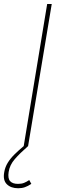

<svg xmlns="http://www.w3.org/2000/svg" viewBox="-53 -748 323 983"><path d="M211.9 -727.5 90.8 0H68.4L188.5 -727.5ZM40 215.8Q2.9 215.8 -18.1 195.1Q-39.1 174.3 -31.2 132.8Q-26.9 107.4 -13.4 85.4Q0 63.5 21 42.7Q42 22 68.4 0H90.8Q48.8 36.6 22.7 66.7Q-3.4 96.7 -8.8 132.8Q-13.7 165.5 -1.2 179.4Q11.2 193.4 39.1 193.4Q57.6 193.4 70.3 188.2Q83 183.1 96.7 173.8L107.4 193.4Q89.8 205.1 74.5 210.4Q59.1 215.8 40 215.8Z"/></svg>

Font: Inter Tight Thin
Style: Italic
Weight: 250
Italic angle: -9.39999°
Designer: Rasmus Andersson
Foundry: rsms
Version: Version 3.004